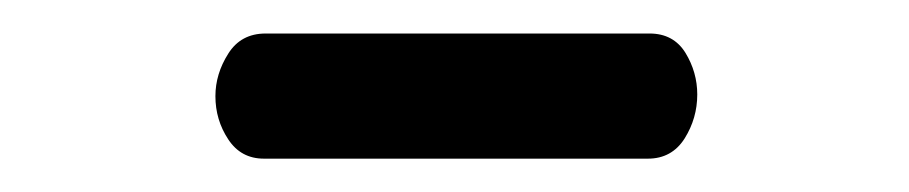

<svg xmlns="http://www.w3.org/2000/svg" viewBox="-20 -705 540 114"><path d="M364.7 -610.8H136.7Q123 -610.8 115.5 -622.3Q107.9 -633.8 107.9 -647.9Q107.9 -661.1 115.5 -673.1Q123 -685.1 137.7 -685.1H365.7Q379.9 -685.1 387 -673.6Q394 -662.1 394 -648.9Q394 -634.8 386.5 -622.8Q378.9 -610.8 364.7 -610.8Z"/></svg>

Font: LXGW WenKai GB Screen
Style: Regular
Weight: 400
Designer: LXGW / Fontworks Inc.
Foundry: LXGW / Fontworks Inc.
Version: Version 1.321;February 19, 2024;FontCreator 14.0.0.2901 64-b